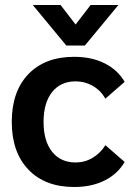

<svg xmlns="http://www.w3.org/2000/svg" viewBox="-20 -737 532 767"><path d="M27 0ZM27 -250Q27 -372 93.5 -441Q160 -510 276 -510Q346 -510 398 -484Q450 -458 478 -410L401 -343Q382 -376 350.5 -394Q319 -412 282 -412Q222 -412 188 -369Q154 -326 154 -250Q154 -174 188 -131Q222 -88 282 -88Q319 -88 350 -106.5Q381 -125 401 -157L478 -90Q450 -42 398 -16Q346 10 276 10Q160 10 93.5 -59.5Q27 -129 27 -250ZM111 -717H222L282 -639L342 -717H453L319 -555H245Z"/></svg>

Font: Sarabun
Style: Bold
Weight: 700
Designer: Suppakit Chalermlarp | Katatrad Co.,Ltd.
Foundry: Cadson Demak Co.,Ltd.
Version: Version 1.000; ttfautohint (v1.6)